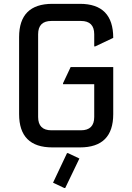

<svg xmlns="http://www.w3.org/2000/svg" viewBox="-20 -757 680 986"><path d="M249 0Q78.1 0 78.1 -170.9V-566.4Q78.1 -737.3 249 -737.3H390.6Q561.5 -737.3 561.5 -562.5L468.8 -518.6H463.9V-581.1Q463.9 -649.4 395.5 -649.4H244.1Q175.8 -649.4 175.8 -581.1V-156.2Q175.8 -87.9 244.1 -87.9H395.5Q463.9 -87.9 463.9 -156.2V-324.7H303.7V-329.6L342.8 -412.6H561.5V-170.9Q561.5 0 390.6 0ZM329.1 29.3 387.7 57.1 314.9 208.5H310.1L252.4 181.2L324.2 29.3Z"/></svg>

Font: Nova Square
Style: Book
Weight: 400
Designer: Wojciech Kalinowski "wmk69" (wmk69@o2.pl)
Foundry: Wojciech Kalinowski "wmk69" (wmk69@o2.pl)
Version: Version 3.1.0; 2021-05-23